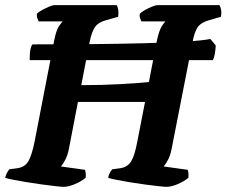

<svg xmlns="http://www.w3.org/2000/svg" viewBox="-35 -724 878 744"><path d="M212 0Q204 0 181.5 -2.5Q159 -5 129 -9Q99 -13 69 -18Q39 -23 16 -27.5Q-7 -32 -15 -35Q-13 -45 -8 -54Q-3 -63 1 -68L31 -72Q61 -76 74.5 -98.5Q88 -121 99 -175L174 -562Q182 -606 193.5 -622.5Q205 -639 208 -641H115Q113 -645 110 -652.5Q107 -660 108 -671Q115 -678 129 -685.5Q143 -693 156 -698.5Q169 -704 175 -704H417Q421 -699 423 -687Q425 -675 423 -659L377 -646Q346 -638 333 -619Q320 -600 312 -560L280 -394Q360 -394 432 -398Q504 -402 542 -406L572 -562Q581 -606 592 -622.5Q603 -639 606 -641H513Q511 -645 508 -653Q505 -661 507 -671Q514 -678 527.5 -685.5Q541 -693 554.5 -698.5Q568 -704 574 -704H815Q819 -699 821.5 -687Q824 -675 821 -659L776 -646Q744 -637 731 -618.5Q718 -600 711 -560L630 -147Q625 -121 615.5 -103.5Q606 -86 599 -79L692 -66Q694 -62 695 -53.5Q696 -45 695 -35Q678 -21 653.5 -10.5Q629 0 610 0Q603 0 580 -2.5Q557 -5 527 -9Q497 -13 467 -18Q437 -23 414.5 -27.5Q392 -32 384 -35Q386 -46 391 -55Q396 -64 400 -68L430 -72Q459 -76 473 -98.5Q487 -121 497 -175L527 -329H267L232 -147Q227 -122 217.5 -104Q208 -86 201 -79L294 -66Q296 -62 297 -53.5Q298 -45 297 -35Q280 -21 255 -10.5Q230 0 212 0ZM80 -491Q80 -519 83 -533Q86 -547 91 -552Q208 -552 319 -553Q430 -554 524 -556.5Q618 -559 684.5 -563Q751 -567 780 -573L801 -548Q800 -530 797.5 -515.5Q795 -501 790 -491Z"/></svg>

Font: Texturina 72pt 72pt ExtraBold
Style: Italic
Weight: 800
Italic angle: -11°
Designer: Guillermo Torres Carreño
Foundry: Omnibus-Type
Version: Version 1.002; ttfautohint (v1.8.3)